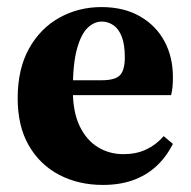

<svg xmlns="http://www.w3.org/2000/svg" viewBox="-20 -508 541 543"><path d="M271 15Q202 15 147.5 -13.5Q93 -42 61.5 -96.5Q30 -151 30 -230Q30 -313 62 -370.5Q94 -428 148 -458Q202 -488 267 -488Q330 -488 375.5 -462Q421 -436 445 -391.5Q469 -347 469 -290Q469 -274 468 -263Q467 -252 464 -239H92V-281H267Q306 -281 319.5 -295.5Q333 -310 333 -346Q333 -382 324.5 -404Q316 -426 301 -436.5Q286 -447 268 -447Q246 -447 227.5 -429Q209 -411 197.5 -369Q186 -327 186 -253Q186 -192 205 -152Q224 -112 256.5 -92Q289 -72 329 -72Q365 -72 393 -85Q421 -98 443 -123L469 -101Q449 -62 420.5 -36.5Q392 -11 355 2Q318 15 271 15Z"/></svg>

Font: Source Serif 4 36pt
Style: Bold
Weight: 700
Designer: Frank Grießhammer
Foundry: Adobe Systems Incorporated
Version: Version 4.004;hotconv 1.0.116;makeotfexe 2.5.65601